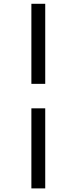

<svg xmlns="http://www.w3.org/2000/svg" viewBox="-20 -798 415 1040"><path d="M225 -343.8V-777.5H150V-343.8ZM225 222.5V-211.2H150V222.5Z"/></svg>

Font: Cambay
Style: Italic
Weight: 400
Italic angle: -11°
Designer: Pooja Saxena
Foundry: Pooja Saxena
Version: Version 1.019;PS 001.019;hotconv 1.0.70;makeotf.lib2.5.58329